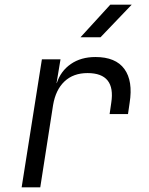

<svg xmlns="http://www.w3.org/2000/svg" viewBox="-20 -805 640 825"><path d="M73 0 160 -550H240L223 -448H224Q241 -500 284.5 -530Q328 -560 390 -560Q477 -560 514.5 -508.5Q552 -457 537 -363L530 -315H451L458 -363Q478 -491 356 -491Q295 -491 257 -455Q219 -419 208 -353L153 0ZM326 -645 454 -785H546L412 -645Z"/></svg>

Font: JetBrains Mono NL Light
Style: Italic
Weight: 300
Italic angle: -9°
Designer: Philipp Nurullin, Konstantin Bulenkov
Foundry: JetBrains
Version: Version 2.304; ttfautohint (v1.8.4.7-5d5b)